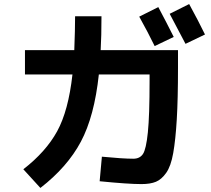

<svg xmlns="http://www.w3.org/2000/svg" viewBox="-20 -870 1040 946"><path d="M836 -688 742 -643Q710 -709 666 -788L760 -835Q801 -758 836 -688ZM990 -700 894 -654Q840 -758 816 -802L912 -850Q958 -766 990 -700ZM350 -790H480Q480 -691 476 -623H857V-537Q857 -383 851 -282Q845 -181 833.5 -116Q822 -51 799 -18.5Q776 14 748.5 25.5Q721 37 677 37Q611 37 471 23L482 -98Q585 -88 637 -88Q669 -88 684.5 -111.5Q700 -135 708.5 -217.5Q717 -300 717 -472V-503H467Q445 -297 378.5 -172Q312 -47 179 56L95 -36Q206 -122 261.5 -223Q317 -324 337 -503H103V-623H346Q350 -725 350 -790Z"/></svg>

Font: Mplus 1p Bold
Style: Bold
Weight: 700
Version: Version 1.061